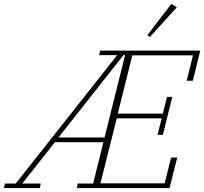

<svg xmlns="http://www.w3.org/2000/svg" viewBox="-72 -955 1037 975"><path d="M-47 -23H8L523 -675H431L437 -698H945L907 -545H876L908 -674H600L526 -378H755L776 -463H803L755 -270H728L749 -354H521L438 -24H764L797 -155H828L789 0H318L323 -23H401L453 -233H207L41 -23H135L130 0H-52ZM225 -257H459L563 -675H555ZM676 -776 798 -935 826 -918 689 -767Z"/></svg>

Font: IBM Plex Serif ExtLt
Style: Italic
Weight: 200
Italic angle: -14°
Designer: Mike Abbink, Paul van der Laan, Pieter van Rosmalen
Foundry: Bold Monday
Version: Version 3.001